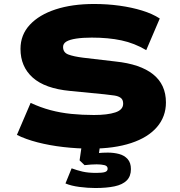

<svg xmlns="http://www.w3.org/2000/svg" viewBox="-20 -736 903 965"><path d="M437 11Q368 11 298.5 3Q229 -5 169 -20.5Q109 -36 65 -58L134 -219Q183 -196 233.5 -182.5Q284 -169 338.5 -163.5Q393 -158 452 -158Q520 -158 559.5 -171Q599 -184 599 -215Q599 -235 587 -244Q575 -253 554.5 -256Q534 -259 506 -262L332 -279Q206 -291 144.5 -346Q83 -401 83 -490Q83 -561 130 -611.5Q177 -662 260 -689Q343 -716 453 -716Q519 -716 580.5 -707.5Q642 -699 694 -683Q746 -667 783 -643L715 -484Q656 -519 590.5 -533Q525 -547 441 -547Q396 -547 363 -542Q330 -537 313.5 -527Q297 -517 297 -500Q297 -472 323.5 -462Q350 -452 398 -446L560 -427Q685 -414 749.5 -362.5Q814 -311 814 -221Q814 -150 769 -97.5Q724 -45 639 -17Q554 11 437 11ZM459 209Q421 209 379 203.5Q337 198 309 186L340 110Q367 120 395 126.5Q423 133 464 133Q495 133 508 128.5Q521 124 521 112Q521 98 505 94Q489 90 466 90Q457 90 438 91Q419 92 405 94L380 70L393 -20H485L473 65L432 41Q450 36 472.5 33.5Q495 31 522 31Q552 31 578.5 38Q605 45 621.5 63.5Q638 82 638 114Q638 150 617 171Q596 192 556 200.5Q516 209 459 209Z"/></svg>

Font: Nunito Sans 7pt Expanded Black
Style: Regular
Weight: 900
Width: 7
Designer: Vernon Adams
Foundry: Vernon Adams
Version: Version 3.101;gftools[0.9.27]